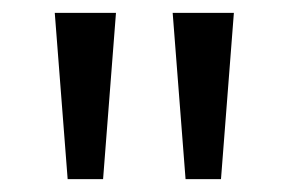

<svg xmlns="http://www.w3.org/2000/svg" viewBox="-20 -734 448 298"><path d="M160 -714 140 -456H85L65 -714ZM343 -714 323 -456H268L248 -714Z"/></svg>

Font: Noto Sans Nabataean
Style: Regular
Weight: 400
Designer: Monotype Design Team
Foundry: Monotype Imaging Inc.
Version: Version 2.001; ttfautohint (v1.8.4.7-5d5b)